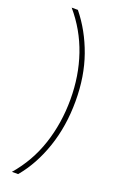

<svg xmlns="http://www.w3.org/2000/svg" viewBox="-167 -757 589 958"><g transform="rotate(20 127.5 -278.0)"><path d="M214 -282Q214 -149 175.5 -36Q137 77 69 158H36Q113 69 150 -43Q187 -155 187 -281Q187 -406 149.5 -515.5Q112 -625 36 -714H69Q137 -630 175.5 -521.5Q214 -413 214 -282Z"/></g></svg>

Font: Noto Sans Khmer SemiCondensed Thin
Style: Regular
Weight: 250
Width: 4
Designer: Danh Hong and the Monotype Design Team
Foundry: Monotype Imaging Inc.
Version: Version 2.004